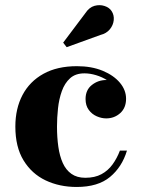

<svg xmlns="http://www.w3.org/2000/svg" viewBox="-20 -733 569 763"><path d="M284.5 10Q216.5 10 161.2 -16.2Q106 -42.5 73.5 -95.8Q41 -149 41 -230Q41 -301.5 69.5 -355.5Q98 -409.5 152.8 -439.8Q207.5 -470 285.5 -470Q344 -470 388 -451.8Q432 -433.5 456.5 -404.2Q481 -375 481 -340.5Q481 -304.5 457.8 -283.5Q434.5 -262.5 402 -262.5Q383.5 -262.5 364.5 -270.8Q345.5 -279 332.8 -296.2Q320 -313.5 320 -339.5Q320 -375.5 345 -395.2Q370 -415 402 -415Q433 -415 456.5 -395.8Q480 -376.5 480 -340.5H454Q454 -363 441 -381.5Q428 -400 407 -413.5Q386 -427 362 -434.2Q338 -441.5 315.5 -441.5Q280 -441.5 258.5 -422Q237 -402.5 225.8 -371Q214.5 -339.5 210.5 -302.5Q206.5 -265.5 206.5 -230Q206.5 -187 211.8 -150Q217 -113 229.5 -85.2Q242 -57.5 264 -42Q286 -26.5 319 -26.5Q357 -26.5 383.2 -40.8Q409.5 -55 427.2 -79.5Q445 -104 456.5 -134.5H484.5Q465 -69.5 417.2 -29.8Q369.5 10 284.5 10ZM245 -545.5 231 -563.5 319 -680.5Q334.5 -704 355.5 -709.8Q376.5 -715.5 395.5 -709.2Q414.5 -703 423.5 -689Q434 -673 432 -653Q430 -633 416.5 -616.5Q403 -600 379 -594Z"/></svg>

Font: Bodoni Moda SC 9pt
Style: Bold
Weight: 700
Designer: Owen Earl
Foundry: indestructible type
Version: Version 2.005